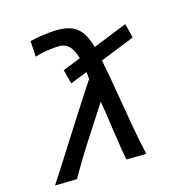

<svg xmlns="http://www.w3.org/2000/svg" viewBox="-176 -853 909 970"><g transform="rotate(-20 279.0 -368.0)"><path d="M295.5 -565Q286.5 -614 265.2 -636.5Q244 -659 205.5 -659Q165 -659 140.5 -657Q116 -655 89 -648.5L91.5 -731.5Q123 -736 140.8 -737.2Q158.5 -738.5 193.5 -739.5Q254.5 -740.5 292.8 -727.2Q331 -714 353.2 -681.8Q375.5 -649.5 386 -592.5L570.5 -648.5L582.5 -572L396.5 -516Q402 -472 406.8 -416.2Q411.5 -360.5 416 -305.5Q423.5 -207.5 430 -138.8Q436.5 -70 446 4L341.5 -4Q336.5 -51.5 329.5 -174.5Q325 -267.5 320 -322.5L292.5 -287.5Q222 -198 174.5 -135.8Q127 -73.5 73 4L-42 -3.5Q33 -99.5 112 -203.5Q236 -365 304 -451Q304 -476.5 303.5 -488L211.5 -460.5L199 -536Z"/></g></svg>

Font: JuliaMono SemiBoldItalic
Style: Regular
Weight: 600
Italic angle: -9°
Monospace: yes
Designer: cormullion
Foundry: corm
Version: Version 0.049; ttfautohint (v1.8.4)